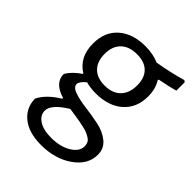

<svg xmlns="http://www.w3.org/2000/svg" viewBox="-195 -581 876 876"><g transform="rotate(45 243.5 -143.0)"><path d="M242 -463Q292 -463 331 -446Q409 -459 477 -479L485 -473V-419Q454 -410 393 -398L391 -393Q413 -359 413 -309Q413 -236 364.5 -193Q316 -150 233 -150Q200 -150 170 -158Q142 -135 142 -119Q142 -99 172.5 -88.5Q203 -78 246.5 -72.5Q290 -67 334 -58Q378 -49 408.5 -24.5Q439 0 439 41Q439 105 376.5 149Q314 193 224 193Q144 193 99.5 156.5Q55 120 55 62Q79 14 143 -25V-30Q67 -53 68 -110Q89 -145 129 -171V-175Q64 -215 64 -303Q64 -378 112.5 -420.5Q161 -463 242 -463ZM241 -410Q191 -410 163 -383Q135 -356 135 -306Q135 -258 161.5 -231Q188 -204 237 -204Q287 -204 314.5 -232Q342 -260 342 -310Q342 -358 316 -384Q290 -410 241 -410ZM125 70Q125 99 153.5 118Q182 137 233 137Q291 137 330 113.5Q369 90 369 56Q369 44 364.5 34.5Q360 25 349.5 18.5Q339 12 329 7.5Q319 3 300.5 -1Q282 -5 270.5 -7.5Q259 -10 235.5 -13Q212 -16 202 -18Q125 29 125 70Z"/></g></svg>

Font: Alegreya Sans SC
Style: Regular
Weight: 400
Designer: Juan Pablo del Peral
Foundry: Huerta Tipografica
Version: Version 2.007